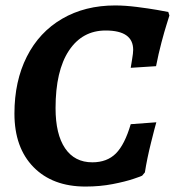

<svg xmlns="http://www.w3.org/2000/svg" viewBox="-20 -673 642 705"><path d="M33 -256Q33 -375 78.5 -465Q124 -555 208 -604Q292 -653 403 -653Q439 -653 482.5 -647.5Q526 -642 557.5 -636.5Q589 -631 598 -629L602 -616Q600 -609 592 -584Q584 -559 573 -517.5Q562 -476 553 -430L460 -424Q461 -432 465 -455Q469 -478 469 -490Q469 -561 368 -561Q282 -561 233 -487Q184 -413 184 -276Q184 -180 219 -128.5Q254 -77 319 -77Q373 -77 405.5 -109.5Q438 -142 460 -217L554 -224Q549 -207 534.5 -149Q520 -91 512 -40L502 -28Q502 -27 471 -16.5Q440 -6 393.5 3Q347 12 294 12Q173 12 103 -59.5Q33 -131 33 -256Z"/></svg>

Font: Alegreya
Style: Bold Italic
Weight: 700
Italic angle: -7°
Designer: Juan Pablo del Peral
Foundry: Huerta Tipografica
Version: Version 2.007; ttfautohint (v1.6)